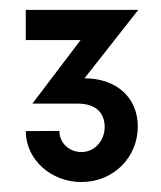

<svg xmlns="http://www.w3.org/2000/svg" viewBox="-20 -615 322 385"><path d="M149.4 -458 257.3 -595.2H31.7V-534.7H141.6L44.9 -407.2H136.2C173.3 -407.2 189.9 -387.7 189.9 -360.4C189.9 -334 170.9 -310.1 143.1 -310.1C120.1 -310.1 99.1 -327.1 99.1 -352.5L31.7 -352.1C31.7 -294.4 83 -250 143.1 -250C207.5 -250 256.3 -299.3 256.3 -361.3C256.3 -420.4 212.4 -458 149.4 -458Z"/></svg>

Font: Now SemiBold
Style: Regular
Weight: 600
Designer: Alfredo Marco Pradil
Foundry: Alfredo Marco Pradil
Version: Version 1.200;hotconv 1.0.109;makeotfexe 2.5.65596